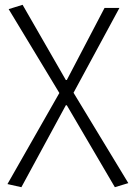

<svg xmlns="http://www.w3.org/2000/svg" viewBox="-20 -567 554 799"><path d="M69 212 254 -129H258L458 212L514 195L286 -181L477 -534H415L258 -234H254L74 -547L16 -529L227 -180L11 199Z"/></svg>

Font: Noto Sans KR Light
Style: Regular
Weight: 300
Designer: Ryoko NISHIZUKA 西塚涼子 (kana, bopomofo & ideographs); Paul D. Hunt (Latin, Greek & Cyrillic); Sandoll Communications 산돌커뮤니
Foundry: Adobe
Version: Version 2.004;hotconv 1.0.118;makeotfexe 2.5.65603